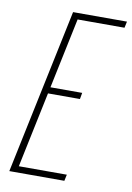

<svg xmlns="http://www.w3.org/2000/svg" viewBox="-83 -782 576 835"><g transform="rotate(10 204.5 -364.5)"><path d="M18 0 171 -729H409L403 -701H196L55 -28H267L261 0ZM119 -362 124 -390H271L266 -362Z"/></g></svg>

Font: Hubot Sans Condensed ExtraLight
Style: Italic
Weight: 200
Width: 3
Italic angle: -12.0243°
Designer: Deni Anggara
Foundry: GitHub, Inc., Subsidiary of Microsoft Corporation
Version: Version 2.000